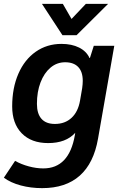

<svg xmlns="http://www.w3.org/2000/svg" viewBox="-41 -737 616 993"><path d="M550 -500 466 -20Q444 107 371.5 171.5Q299 236 177 236Q118 236 66 222Q14 208 -21 182L37 95Q69 113 108 123.5Q147 134 183 134Q316 134 346 -37L348 -50Q300 3 208 3Q121 3 71.5 -47.5Q22 -98 22 -187Q22 -282 54 -355.5Q86 -429 144 -469.5Q202 -510 277 -510Q330 -510 368 -491Q406 -472 422 -437H424L444 -500ZM387 -319Q387 -366 363.5 -390.5Q340 -415 296 -415Q253 -415 220 -387Q187 -359 168.5 -310.5Q150 -262 150 -200Q150 -149 173.5 -122.5Q197 -96 243 -96Q295 -96 329 -127.5Q363 -159 373 -217L384 -281Q387 -302 387 -319ZM176 -717H284L329 -639L403 -717H518L355 -555H282Z"/></svg>

Font: Sarabun
Style: Bold Italic
Weight: 700
Italic angle: -10°
Designer: Suppakit Chalermlarp | Katatrad Co.,Ltd.
Foundry: Cadson Demak Co.,Ltd.
Version: Version 1.000; ttfautohint (v1.6)